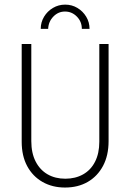

<svg xmlns="http://www.w3.org/2000/svg" viewBox="-20 -819 575 847"><path d="M266.7 8.3Q211.1 8.3 167.7 -16.3Q124.3 -41 100 -86.1Q75.7 -131.2 75.7 -193.8V-625H118.1V-196.5Q118.1 -143.8 137.2 -106.6Q156.2 -69.4 189.9 -50Q223.6 -30.6 268.1 -30.6Q312.5 -30.6 346.5 -49.7Q380.6 -68.8 399.3 -105.6Q418.1 -142.4 418.1 -193.8V-625H459V-196.5Q459 -133.3 434.7 -87.5Q410.4 -41.7 367.4 -16.7Q324.3 8.3 266.7 8.3ZM159.7 -691.7Q159.7 -720.8 174.3 -745.1Q188.9 -769.4 213.5 -784Q238.2 -798.6 267.4 -798.6Q297.2 -798.6 321.5 -784Q345.8 -769.4 360.4 -745.1Q375 -720.8 375 -691.7H341Q341 -723.6 319.1 -745.8Q297.2 -768.1 266.7 -768.1Q236.8 -768.1 215.3 -745.8Q193.8 -723.6 192.4 -691.7Z"/></svg>

Font: Afacad Flux ExtraLight
Style: Regular
Weight: 250
Designer: Kristian Moeller
Foundry: Dicotype
Version: Version 1.100